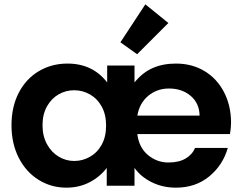

<svg xmlns="http://www.w3.org/2000/svg" viewBox="-20 -856 1120 885"><path d="M535 -661 650 -836 756 -750 612 -606ZM1045 -290Q1045 -268 1040 -238H613Q621 -175 662.5 -141Q704 -107 756 -107Q804 -107 835 -125Q866 -143 879 -174H1030Q1007 -94 944 -42.5Q881 9 791 9Q730 9 679.5 -16Q629 -41 600 -82V0H472V-82Q441 -41 393 -16Q345 9 286 9Q216 9 158 -27Q100 -63 66.5 -128.5Q33 -194 33 -279Q33 -364 66.5 -428.5Q100 -493 159 -528Q218 -563 291 -563Q407 -563 474 -476V-554H600V-476Q636 -521 683 -542Q730 -563 791 -563Q865 -563 922.5 -528.5Q980 -494 1012.5 -431.5Q1045 -369 1045 -290ZM900 -323Q899 -380 859 -414Q819 -448 759 -448Q704 -448 663.5 -414.5Q623 -381 613 -323ZM322 -114Q361 -114 395 -133.5Q429 -153 449 -189.5Q469 -226 469 -277Q469 -328 449 -364.5Q429 -401 395 -420.5Q361 -440 322 -440Q283 -440 250 -421Q217 -402 196.5 -365.5Q176 -329 176 -279Q176 -229 196.5 -191.5Q217 -154 250.5 -134Q284 -114 322 -114Z"/></svg>

Font: Fz Poppins SemBd
Style: Regular
Weight: 600
Designer: Ninad Kale (Devanagari), Jonny Pinhorn (Latin)
Foundry: Indian Type Foundry
Version: Vit hóa bi Vntype.Com & FontZin.Com